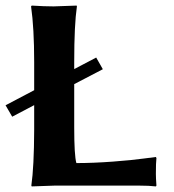

<svg xmlns="http://www.w3.org/2000/svg" viewBox="-20 -668 628 691"><path d="M326.2 -460.9 350.1 -418.9 247.1 -365.2V-210Q247.1 -107.9 254.9 -81.1Q314.9 -81.1 386.5 -86.4Q458 -91.8 499.5 -97.7L541 -103L543 -99.1Q541 -83 541 -42Q541 -27.8 543 0L541 2.9Q517.1 0 481 0H176.8L94.2 2.9L92.8 0Q102.5 -67.9 103 -200.2V-289.6L23.9 -248L0 -289.1L103 -343.3V-444.8Q103 -566.9 91.8 -645L94.2 -647.9Q139.2 -645 172.9 -645L255.9 -647.9L256.8 -645Q247.1 -579.1 247.1 -444.8V-419.4Z"/></svg>

Font: Linux Biolinum O
Style: Bold
Weight: 700
Designer: Philipp H. Poll
Foundry: Philipp H. Poll
Version: Version 1.3.2